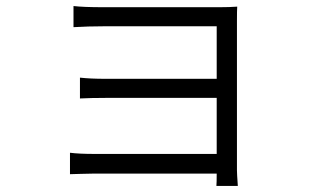

<svg xmlns="http://www.w3.org/2000/svg" viewBox="-20 -566 1040 639"><path d="M771.5 52.7H700.2Q701.2 43 701.2 11.7H293.9Q276.4 11.7 247.6 12.7Q218.8 13.7 212.9 13.7V-57.6Q244.1 -53.7 293.9 -53.7H701.2V-240.2H332Q283.2 -240.2 246.1 -238.3V-307.6Q281.2 -303.7 331.1 -303.7H701.2V-478.5H323.2Q274.4 -478.5 224.6 -475.6V-545.9Q257.8 -542 323.2 -542H710.9Q744.1 -542 769.5 -543.9Q768.6 -533.2 768.6 -496.1V1Q768.6 11.7 771.5 52.7Z"/></svg>

Font: Gen Shin Gothic Monospace Normal
Style: Regular
Weight: 350
Designer: [Source Han Sans]
Ryoko NISHIZUKA  (kana & ideographs); Paul D. Hunt (Latin, Greek & Cyrillic); Wenlong ZHANG  (bopomofo
Version: Version 1.002.20150607